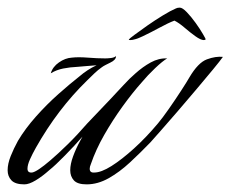

<svg xmlns="http://www.w3.org/2000/svg" viewBox="-42 -483 604 503"><path d="M22 0Q-2 0 -12 -10.5Q-22 -21 -22 -37Q-22 -54 -14 -74Q-6 -94 5 -114Q24 -146 52.5 -178Q81 -210 111.5 -237Q142 -264 165 -282Q187 -301 211 -312Q198 -311 185.5 -310Q173 -309 162 -308Q141 -307 123.5 -303.5Q106 -300 91 -291Q96 -308 112.5 -319.5Q129 -331 146 -332Q163 -334 188 -332Q213 -330 234 -330Q240 -330 248.5 -331Q257 -332 262 -336Q262 -326 247 -319Q241 -316 235 -313Q229 -310 225 -307Q215 -300 205.5 -291Q196 -282 186 -272Q109 -197 52 -96Q43 -80 36.5 -65.5Q30 -51 30 -41Q30 -30 42 -31Q55 -33 90 -63Q110 -80 135.5 -105Q161 -130 186 -159L246 -222Q265 -242 281.5 -260Q298 -278 312 -290Q332 -308 353 -319.5Q374 -331 396 -330Q384 -323 364.5 -304.5Q345 -286 330 -268Q305 -240 279 -204Q253 -168 231 -129.5Q209 -91 196 -53Q193 -46 193 -41Q193 -30 205 -31Q223 -31 250 -48Q277 -65 309 -94Q341 -123 372 -160Q383 -173 400.5 -198Q418 -223 433.5 -247Q449 -271 454 -280Q477 -319 500 -327.5Q523 -336 542 -334Q535 -324 516 -301Q497 -278 472.5 -249Q448 -220 423.5 -191.5Q399 -163 379.5 -141Q360 -119 352 -110Q326 -83 298.5 -57.5Q271 -32 242.5 -16Q214 0 185 0Q161 0 151.5 -10.5Q142 -21 142 -37Q142 -53 149.5 -73.5Q157 -94 168 -114L174 -125Q154 -102 128 -75.5Q102 -49 88 -38Q69 -21 51.5 -10.5Q34 0 22 0ZM299 -378Q294 -378 296 -380Q296 -381 310 -391.5Q324 -402 344 -416Q364 -430 384.5 -442.5Q405 -455 419 -461Q423 -463 429 -463Q436 -463 447.5 -451Q459 -439 470.5 -423Q482 -407 489.5 -394Q497 -381 497 -380Q495 -378 492 -378Q484 -378 470 -388Q456 -398 441.5 -410.5Q427 -423 415 -429Q399 -423 376 -410.5Q353 -398 332 -388Q311 -378 299 -378Z"/></svg>

Font: Luxurious Script
Style: Regular
Weight: 400
Designer: Robert E. Leuschke
Foundry: Robert E. Leuschke
Version: Version 1.010; ttfautohint (v1.8.3)